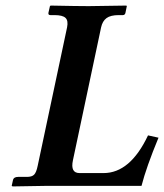

<svg xmlns="http://www.w3.org/2000/svg" viewBox="-20 -667 589 689"><path d="M220.7 -568.8Q225.6 -592.8 215.1 -602.8Q204.6 -612.8 175.3 -612.8H161.1Q152.3 -612.8 153.8 -621.1L159.2 -645L161.6 -647Q259.3 -645 298.3 -645L433.6 -647L435.1 -645L430.2 -621.1Q428.7 -613.3 421.4 -612.8H406.2Q377 -612.8 362.3 -602.1Q347.7 -591.3 342.8 -568.8L241.7 -91.8Q231.9 -45.9 265.6 -45.9H351.6Q447.3 -45.9 511.2 -181.2L548.8 -172.9Q504.9 -66.9 487.8 0H145L25.4 2L22 0L26.4 -20Q28.8 -32.2 44.9 -32.2H76.7Q94.7 -32.2 102.5 -40.3Q110.4 -48.3 115.2 -71.8Z"/></svg>

Font: Linux Libertine Slanted
Style: Semibold Slanted
Weight: 600
Designer: Philipp H. Poll
Foundry: Philipp H. Poll
Version: Version 5.1.1